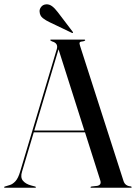

<svg xmlns="http://www.w3.org/2000/svg" viewBox="-22 -887 643 907"><path d="M147.5 -3Q147.5 0 144.5 0H1Q-2.5 0 -2.5 -3Q-2.5 -5 1.5 -6L24.5 -13Q38 -17 51 -31Q64 -45 73.5 -77.5L246 -654Q255 -683 223.5 -691.5Q215 -696.5 215 -697Q215 -700 219 -700H376.5Q380.5 -700 380.5 -697Q380.5 -694.5 372 -692Q357.5 -691 354.8 -686.8Q352 -682.5 356 -671L561.5 -32Q569 -8.5 595.5 -6.5Q600 -5.5 600 -3Q600 0 596.5 0H409Q405.5 0 405.5 -3Q405.5 -4.5 410.5 -6L437.5 -9Q459 -13.5 451.5 -35.5L379.5 -262H137.5L82 -76Q73.5 -49 86.2 -33.5Q99 -18 124.5 -11L143.5 -6Q147.5 -5 147.5 -3ZM140 -270.5H376.5L254.5 -654ZM251 -829.5 321 -737.5Q324 -734.5 322.5 -732Q321 -730 317 -732L213.5 -781.5Q195 -790 180.5 -801.2Q166 -812.5 165 -832.5Q164 -843.5 172.5 -854.5Q181 -865.5 196.5 -866.5Q210.5 -867.5 223.8 -857.8Q237 -848 251 -829.5Z"/></svg>

Font: Fraunces144ptRegular
Style: Regular
Weight: 400
Version: Version 1.000;[0bf87f6ff]